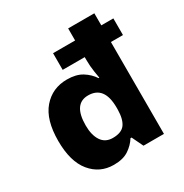

<svg xmlns="http://www.w3.org/2000/svg" viewBox="-176 -899 1006 1048"><g transform="rotate(-30 327.0 -375.0)"><path d="M311 -120Q264 -120 240 -156Q216 -192 216 -253Q216 -389 309 -389Q411 -389 411 -254V-241Q410 -180 388 -150Q366 -120 311 -120ZM243 10Q301 10 336.5 -13.5Q372 -37 393 -71H400L434 0H563V-579H639V-684H563V-760H398V-684H259V-579H398V-561Q398 -522 404 -484Q410 -446 411 -442H406Q384 -476 347 -499Q310 -522 252 -522Q160 -522 102 -455Q44 -388 44 -255Q44 -125 99.5 -57.5Q155 10 243 10Z"/></g></svg>

Font: Noto Sans UI Extra
Style: Regular
Weight: 800
Designer: Monotype Design Team
Foundry: Monotype Imaging Inc.
Version: Version 1.901